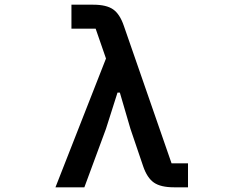

<svg xmlns="http://www.w3.org/2000/svg" viewBox="-20 -797 1040 817"><path d="M216 0 431 -548 387 -675H284V-777H377Q433 -777 461.5 -757Q490 -737 507 -687L710 -102H780V0H720Q664 0 635 -20Q606 -40 589 -90L535 -249L490 -403H480L431 -249L339 0Z"/></svg>

Font: IBM Plex Sans JP SemiBold
Style: Regular
Weight: 600
Designer: Mike Abbink; Paul van der Laan; Pieter van Rosmalen; Wujin Sim; Yejin Wi; Jinhee Kim; Boomi Park; Yona Kim; Kichan Ma
Foundry: Sandoll Inc.
Version: Version 1.001